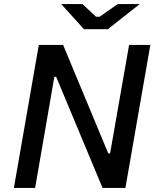

<svg xmlns="http://www.w3.org/2000/svg" viewBox="-20 -920 772 940"><path d="M48 0H152L246 -544H255L482 0H594L716 -700H612L519 -169H510L289 -700H170ZM391 -777H508L664 -900H556L468 -838H450L384 -900H280Z"/></svg>

Font: Fixel Display 20240404 Medium
Style: Italic
Weight: 500
Italic angle: -10°
Designer: AlfaBravo + MacPaw
Foundry: Kyrylo Tkachov, Marchela Mozhyna, Serhii Makarenko, Maria Weinstein, Zakhar Kryvoshyya
Version: Version 1.211;Glyphs 3.2 (3225)